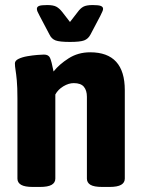

<svg xmlns="http://www.w3.org/2000/svg" viewBox="-20 -738 561 760"><path d="M110 2Q78 2 63.5 -6.5Q49 -15 49 -31V-349Q49 -393 46.5 -419.5Q44 -446 41.5 -461Q39 -476 39 -487Q39 -498 53.5 -505Q68 -512 88.5 -515.5Q109 -519 127.5 -520.5Q146 -522 154 -522Q172 -522 178 -509Q184 -496 192 -455Q214 -483 251.5 -507Q289 -531 337 -531Q474 -531 474 -381V-31Q474 -15 459.5 -6.5Q445 2 413 2H385Q352 2 338 -6.5Q324 -15 324 -31V-355Q324 -380 312 -394.5Q300 -409 272 -409Q252 -409 231 -396.5Q210 -384 199 -364V-31Q199 -15 184.5 -6.5Q170 2 138 2ZM347 -718Q370 -718 379 -714.5Q388 -711 388 -703Q388 -698 385 -692Q382 -686 377 -675L338 -601Q329 -584 313 -578Q297 -572 257 -572Q216 -572 200 -578Q184 -584 176 -601L137 -675Q131 -686 128.5 -692Q126 -698 126 -703Q126 -711 134.5 -714.5Q143 -718 167 -718Q191 -718 203 -711.5Q215 -705 226 -691L257 -651L288 -691Q298 -705 310 -711.5Q322 -718 347 -718Z"/></svg>

Font: Asap Semi Condensed
Style: Bold
Weight: 700
Width: 4
Designer: Pablo Cosgaya
Foundry: Omnibus-Type
Version: Version 3.001; ttfautohint (v1.8.4.7-5d5b)